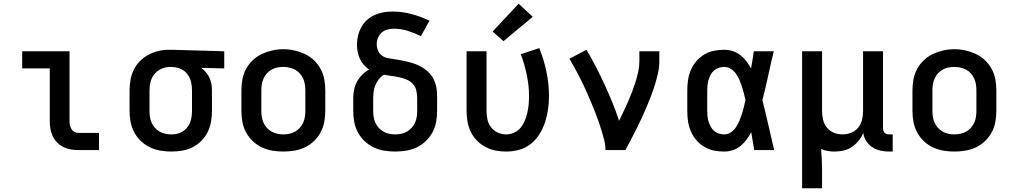

<svg xmlns="http://www.w3.org/2000/svg" viewBox="-20 -805 5440 1030"><path d="M401 0Q380 0 359.5 -3.5Q339 -7 320.5 -16Q302 -25 287 -40Q272 -55 263 -74Q254 -93 250.5 -113.5Q247 -134 247 -155V-438H99V-530H353V-155Q353 -144 355.5 -132.5Q358 -121 364 -111.5Q370 -102 380 -97Q390 -92 401 -92H511V0Z M899 8Q870 8 840.5 3Q811 -2 784 -15Q757 -28 735.5 -48.5Q714 -69 700 -95.5Q686 -122 680.5 -151Q675 -180 675 -210V-320Q675 -348 680 -376.5Q685 -405 697.5 -430.5Q710 -456 730 -476.5Q750 -497 775 -510.5Q800 -524 828 -531Q856 -538 884 -538Q888 -538 892 -538Q896 -538 900 -538L1183 -530V-438L1059 -441Q1073 -431 1084.5 -417.5Q1096 -404 1103.5 -388Q1111 -372 1114 -355Q1117 -338 1117 -320V-210Q1117 -181 1112 -152Q1107 -123 1094 -96.5Q1081 -70 1060 -49Q1039 -28 1013 -15Q987 -2 957.5 3Q928 8 899 8ZM899 -84Q915 -84 930.5 -87.5Q946 -91 959.5 -99.5Q973 -108 983.5 -120.5Q994 -133 999.5 -147.5Q1005 -162 1007.5 -178Q1010 -194 1010 -210V-320Q1010 -343 1005 -365Q1000 -387 986.5 -405.5Q973 -424 952.5 -434Q932 -444 909 -445L900 -446Q898 -446 896 -446Q894 -446 892 -446Q869 -446 846.5 -436Q824 -426 809 -408Q794 -390 788 -367Q782 -344 782 -320V-210Q782 -194 784.5 -177.5Q787 -161 793.5 -146.5Q800 -132 811 -119.5Q822 -107 836 -99Q850 -91 866.5 -87.5Q883 -84 899 -84Z M1500 8Q1470 8 1440.5 3Q1411 -2 1384.5 -14.5Q1358 -27 1336 -48Q1314 -69 1300 -95Q1286 -121 1280.5 -150.5Q1275 -180 1275 -210V-320Q1275 -350 1280.5 -379.5Q1286 -409 1300 -435Q1314 -461 1336 -482Q1358 -503 1385 -515.5Q1412 -528 1441 -534.5Q1470 -541 1500 -541Q1530 -541 1559 -534.5Q1588 -528 1615 -515.5Q1642 -503 1664 -482Q1686 -461 1700 -435Q1714 -409 1719.5 -379.5Q1725 -350 1725 -320V-210Q1725 -180 1719.5 -150.5Q1714 -121 1700 -95Q1686 -69 1664 -48Q1642 -27 1615.5 -14.5Q1589 -2 1559.5 3Q1530 8 1500 8ZM1500 -84Q1516 -84 1532.5 -87.5Q1549 -91 1563 -99Q1577 -107 1588 -119Q1599 -131 1606 -146Q1613 -161 1615.5 -177.5Q1618 -194 1618 -210V-320Q1618 -336 1615.5 -352.5Q1613 -369 1606 -384Q1599 -399 1588 -411.5Q1577 -424 1562.5 -431.5Q1548 -439 1531.5 -442.5Q1515 -446 1498 -446Q1482 -446 1466 -442.5Q1450 -439 1436 -431Q1422 -423 1411 -410.5Q1400 -398 1393.5 -383Q1387 -368 1384.5 -352Q1382 -336 1382 -320V-210Q1382 -194 1384.5 -177.5Q1387 -161 1394 -146Q1401 -131 1412 -119Q1423 -107 1437 -99Q1451 -91 1467.5 -87.5Q1484 -84 1500 -84Z M2100 8Q2070 8 2040.5 3Q2011 -2 1984.5 -14.5Q1958 -27 1936 -48Q1914 -69 1900 -95Q1886 -121 1880.5 -150.5Q1875 -180 1875 -210V-277Q1875 -300 1879.5 -323Q1884 -346 1895 -366.5Q1906 -387 1923 -404Q1940 -421 1960 -432Q1944 -443 1931 -458Q1918 -473 1910 -491Q1902 -509 1898.5 -528Q1895 -547 1895 -566Q1895 -591 1901 -615Q1907 -639 1919 -660.5Q1931 -682 1949.5 -698.5Q1968 -715 1990.5 -725Q2013 -735 2037.5 -739Q2062 -743 2087 -743Q2138 -743 2188 -729.5Q2238 -716 2284 -694L2238 -611Q2204 -628 2167.5 -639.5Q2131 -651 2093 -651Q2076 -651 2058.5 -646.5Q2041 -642 2028 -630.5Q2015 -619 2008 -602.5Q2001 -586 2001 -568Q2001 -551 2008 -534Q2015 -517 2029.5 -506.5Q2044 -496 2061.5 -493Q2079 -490 2096.5 -487.5Q2114 -485 2131 -481.5Q2148 -478 2165.5 -474Q2183 -470 2199.5 -464.5Q2216 -459 2231.5 -451Q2247 -443 2261.5 -432.5Q2276 -422 2287.5 -408.5Q2299 -395 2306.5 -379.5Q2314 -364 2318.5 -347Q2323 -330 2324 -312Q2325 -294 2325 -277V-210Q2325 -180 2319.5 -150.5Q2314 -121 2300 -95Q2286 -69 2264 -48Q2242 -27 2215.5 -14.5Q2189 -2 2159.5 3Q2130 8 2100 8ZM2100 -84Q2116 -84 2132.5 -87.5Q2149 -91 2163 -99Q2177 -107 2188 -119Q2199 -131 2206 -146Q2213 -161 2215.5 -177.5Q2218 -194 2218 -210V-277Q2218 -298 2213.5 -318.5Q2209 -339 2195 -354.5Q2181 -370 2161.5 -378Q2142 -386 2121.5 -390.5Q2101 -395 2080.5 -397.5Q2060 -400 2040 -404Q2024 -395 2012.5 -380.5Q2001 -366 1994 -349Q1987 -332 1984.5 -313.5Q1982 -295 1982 -277V-210Q1982 -194 1984.5 -177.5Q1987 -161 1994 -146Q2001 -131 2012 -119Q2023 -107 2037 -99Q2051 -91 2067.5 -87.5Q2084 -84 2100 -84Z M2696 8Q2667 8 2638.5 2.5Q2610 -3 2584.5 -16.5Q2559 -30 2538.5 -51Q2518 -72 2505.5 -98Q2493 -124 2488 -152.5Q2483 -181 2483 -210V-530H2590V-210Q2590 -187 2595 -164Q2600 -141 2614 -122.5Q2628 -104 2650 -94Q2672 -84 2695 -84Q2717 -84 2738 -93.5Q2759 -103 2773 -120Q2787 -137 2795.5 -158Q2804 -179 2809 -200.5Q2814 -222 2816 -244.5Q2818 -267 2818 -289Q2818 -346 2806 -403Q2794 -460 2774 -514L2873 -547Q2898 -485 2911.5 -420Q2925 -355 2925 -289Q2925 -253 2920 -218Q2915 -183 2904 -149.5Q2893 -116 2874 -85.5Q2855 -55 2827.5 -33Q2800 -11 2765.5 -1.5Q2731 8 2696 8ZM2681 -584 2623 -636 2762 -785 2838 -715Z M3228 0Q3228 -27 3221.5 -52.5Q3215 -78 3207.5 -103.5Q3200 -129 3191 -154Q3182 -179 3172.5 -203.5Q3163 -228 3152.5 -252.5Q3142 -277 3131.5 -301.5Q3121 -326 3109.5 -350Q3098 -374 3086 -397.5Q3074 -421 3061 -444Q3048 -467 3035 -490L3126 -538Q3153 -493 3177 -446.5Q3201 -400 3223 -352Q3245 -304 3265 -255.5Q3285 -207 3301 -157Q3314 -183 3326 -208.5Q3338 -234 3349.5 -260Q3361 -286 3371 -312.5Q3381 -339 3389.5 -366Q3398 -393 3404 -421Q3410 -449 3410 -477V-530H3517V-477Q3517 -445 3510 -413.5Q3503 -382 3493.5 -351Q3484 -320 3472.5 -290Q3461 -260 3448.5 -230.5Q3436 -201 3422.5 -172Q3409 -143 3394.5 -114Q3380 -85 3365 -56.5Q3350 -28 3335 0Z M3865 8Q3837 8 3809.5 2.5Q3782 -3 3758 -17.5Q3734 -32 3715.5 -53.5Q3697 -75 3686 -101Q3675 -127 3671 -154.5Q3667 -182 3667 -210V-320Q3667 -348 3671 -375.5Q3675 -403 3686 -429Q3697 -455 3715.5 -476.5Q3734 -498 3758 -512.5Q3782 -527 3809.5 -532.5Q3837 -538 3865 -538Q3888 -538 3910.5 -531Q3933 -524 3951.5 -509.5Q3970 -495 3984 -476.5Q3998 -458 4009 -438Q4013 -461 4017 -484Q4021 -507 4024 -530H4131Q4115 -465 4101 -399Q4087 -333 4070 -268Q4087 -201 4102 -134Q4117 -67 4133 0H4026Q4022 -24 4018 -48Q4014 -72 4010 -96Q3999 -75 3985 -56Q3971 -37 3952.5 -22Q3934 -7 3911.5 0.5Q3889 8 3865 8ZM3865 -84Q3885 -84 3901.5 -95.5Q3918 -107 3928.5 -123Q3939 -139 3946.5 -157Q3954 -175 3960 -193.5Q3966 -212 3970.5 -230.5Q3975 -249 3979 -268Q3975 -287 3970.5 -305Q3966 -323 3960 -341Q3954 -359 3946.5 -376.5Q3939 -394 3928 -409.5Q3917 -425 3900.5 -435.5Q3884 -446 3865 -446Q3851 -446 3836.5 -441.5Q3822 -437 3811 -427.5Q3800 -418 3793 -405Q3786 -392 3781.5 -378Q3777 -364 3775.5 -349.5Q3774 -335 3774 -320V-210Q3774 -195 3775.5 -180.5Q3777 -166 3781.5 -152Q3786 -138 3793 -125Q3800 -112 3811 -102.5Q3822 -93 3836.5 -88.5Q3851 -84 3865 -84Z M4283 205V-530H4390V-210Q4390 -186 4395.5 -162.5Q4401 -139 4416 -120.5Q4431 -102 4453.5 -93Q4476 -84 4500 -84Q4524 -84 4546.5 -93Q4569 -102 4584 -120.5Q4599 -139 4604.5 -162.5Q4610 -186 4610 -210V-530H4717V-118Q4717 -111 4719 -104.5Q4721 -98 4725.5 -93Q4730 -88 4736.5 -86Q4743 -84 4750 -84H4769V8H4750Q4727 8 4703.5 3Q4680 -2 4660 -15Q4640 -28 4627 -48.5Q4614 -69 4611 -92Q4602 -70 4586.5 -50.5Q4571 -31 4550.5 -17Q4530 -3 4506 2.5Q4482 8 4457 8Q4439 8 4420.5 5Q4402 2 4385 -6Q4387 21 4388.5 48Q4390 75 4390 102V205Z M5100 8Q5070 8 5040.5 3Q5011 -2 4984.5 -14.5Q4958 -27 4936 -48Q4914 -69 4900 -95Q4886 -121 4880.5 -150.5Q4875 -180 4875 -210V-320Q4875 -350 4880.5 -379.5Q4886 -409 4900 -435Q4914 -461 4936 -482Q4958 -503 4985 -515.5Q5012 -528 5041 -534.5Q5070 -541 5100 -541Q5130 -541 5159 -534.5Q5188 -528 5215 -515.5Q5242 -503 5264 -482Q5286 -461 5300 -435Q5314 -409 5319.5 -379.5Q5325 -350 5325 -320V-210Q5325 -180 5319.5 -150.5Q5314 -121 5300 -95Q5286 -69 5264 -48Q5242 -27 5215.5 -14.5Q5189 -2 5159.5 3Q5130 8 5100 8ZM5100 -84Q5116 -84 5132.5 -87.5Q5149 -91 5163 -99Q5177 -107 5188 -119Q5199 -131 5206 -146Q5213 -161 5215.5 -177.5Q5218 -194 5218 -210V-320Q5218 -336 5215.5 -352.5Q5213 -369 5206 -384Q5199 -399 5188 -411.5Q5177 -424 5162.5 -431.5Q5148 -439 5131.5 -442.5Q5115 -446 5098 -446Q5082 -446 5066 -442.5Q5050 -439 5036 -431Q5022 -423 5011 -410.5Q5000 -398 4993.5 -383Q4987 -368 4984.5 -352Q4982 -336 4982 -320V-210Q4982 -194 4984.5 -177.5Q4987 -161 4994 -146Q5001 -131 5012 -119Q5023 -107 5037 -99Q5051 -91 5067.5 -87.5Q5084 -84 5100 -84Z"/></svg>

Font: Iosevka Curly SmBdEx
Style: Regular
Weight: 600
Width: 7
Monospace: yes
Designer: Belleve Invis
Foundry: Belleve Invis
Version: Version 11.1.0; ttfautohint (v1.8.3)